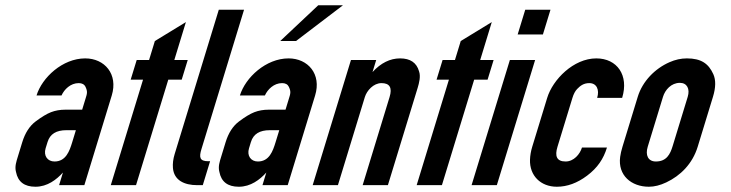

<svg xmlns="http://www.w3.org/2000/svg" viewBox="-20 -704 2778 730"><path d="M219.3 -48 204.7 0H300.7L404.9 -341C429.7 -422.2 377.9 -482 304 -482C218.1 -482 139.9 -409.5 118.9 -341H213.9C224.3 -364.3 248.2 -388 279.3 -388C291.9 -388 300.5 -383.3 305 -374C314.1 -355 310.9 -347.5 304.9 -328L292.4 -287H228.4C208.4 -287 190.3 -283.8 174 -277.5C157.7 -271.2 138.1 -259.3 115.1 -242C92.2 -224.7 75.3 -198.3 64.5 -163L48 -109C42.3 -90.3 35.2 -70.7 40.9 -50C48.2 -12.7 72.8 6 114.8 6C160.2 6 195 -21.2 219.3 -48ZM232.5 -209H268.5L254.5 -163C244.2 -129.4 230.5 -90 187.2 -90C160.6 -90 144.9 -111.9 153.4 -140L160.8 -164C170.2 -194.9 194.4 -209 232.5 -209Z M401.2 0H497.2L619.8 -401H670.8L693.8 -476H642.8L686.8 -620L568.8 -548L546.8 -476H499.8L476.8 -401H523.8Z M907.9 -667H811.9L644 -118C638.3 -99.3 636.2 -81.8 637.5 -65.5C641.3 -18.8 680.2 0 730 0H751L778.8 -91H771.8C739 -91 736.3 -105.7 745.9 -137Z M992.5 -48 977.9 0H1073.9L1178.1 -341C1203 -422.2 1151.1 -482 1077.2 -482C991.3 -482 913.1 -409.5 892.1 -341H987.1C997.6 -364.3 1021.5 -388 1052.5 -388C1065.2 -388 1073.7 -383.3 1078.2 -374C1087.3 -355 1084.1 -347.5 1078.1 -328L1065.6 -287H1001.6C981.6 -287 963.5 -283.8 947.2 -277.5C930.9 -271.2 911.3 -259.3 888.4 -242C865.4 -224.7 848.5 -198.3 837.7 -163L821.2 -109C815.5 -90.3 808.4 -70.7 814.2 -50C821.4 -12.7 846 6 888 6C933.4 6 968.3 -21.2 992.5 -48ZM1005.8 -209H1041.8L1027.7 -163C1017.4 -129.4 1003.7 -90 960.4 -90C933.8 -90 918.1 -111.9 926.7 -140L934 -164C943.4 -194.9 967.6 -209 1005.8 -209ZM1045.4 -548H1105.4L1284 -684H1190Z M1573.2 -433C1563.9 -465.7 1539.9 -482 1501.2 -482C1463.2 -482 1428.2 -464.7 1396.3 -430L1410.4 -476H1314.4L1168.8 0H1264.8L1367.2 -335C1374.7 -359.5 1399.9 -388 1430.5 -388C1461.8 -388 1472.1 -370.3 1461.2 -335L1358.8 0H1454.8L1568 -370C1573.4 -387.8 1580.2 -413.8 1573.2 -433Z M1564.2 0H1660.2L1782.8 -401H1833.8L1856.8 -476H1805.8L1849.8 -620L1731.8 -548L1709.8 -476H1662.8L1639.8 -401H1686.8Z M1773 0H1869L2014.6 -476H1918.6ZM1948.2 -573H2044.2L2073 -667H1977Z M2130.5 -90C2095.9 -90 2088.9 -111.1 2099.6 -146L2156.5 -332C2161 -346.7 2166.9 -357.8 2174.2 -365.5C2186.2 -378 2199.2 -388 2220.6 -388C2248.9 -388 2259.8 -362.5 2250.5 -332H2345.5C2371.8 -418 2326.2 -482 2247.3 -482C2160.3 -482 2081.6 -401.2 2060.5 -332L2003.6 -146C1998.5 -129.3 1995.7 -113 1995.1 -97C1993 -35.9 2036 6 2097.1 6C2136.5 6 2174.8 -8 2212 -36C2251.8 -65.9 2274.5 -99.8 2287.7 -143H2192.7C2185 -117.8 2161.7 -90 2130.5 -90Z M2404.8 -336 2346.7 -146C2342.4 -132 2339.5 -119.2 2337.9 -107.5C2328.5 -37.6 2380.1 6 2447.2 6C2467.9 6 2489.9 0.5 2513.2 -10.5C2567.1 -35.9 2612.8 -81.1 2632.7 -146L2690.8 -336C2701.6 -371.3 2702 -400 2692.1 -422C2673.9 -462.2 2646.1 -482 2591.4 -482C2569.4 -482 2547.4 -477.2 2525.5 -467.5C2470.4 -443.3 2423 -395.5 2404.8 -336ZM2565 -389C2592.3 -389 2603.9 -365.9 2594.8 -336L2537.3 -148C2528 -117.7 2514.3 -90 2473.6 -90C2444 -90 2432.9 -114.1 2442.7 -146L2500.8 -336C2508.9 -362.6 2532.2 -389 2565 -389Z"/></svg>

Font: Din Kursivschrift
Style: Eng
Weight: 400
Version: Version 1.089